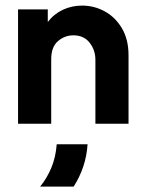

<svg xmlns="http://www.w3.org/2000/svg" viewBox="-20 -451 526 700"><path d="M45.8 0V-416.7H154.2V-370.8Q176.4 -400 209 -415.3Q241.7 -430.6 279.2 -430.6Q323.6 -430.6 362.2 -409.4Q400.7 -388.2 424.7 -347.6Q448.6 -306.9 448.6 -249.3V0H327.8V-233.3Q327.8 -268.1 306.9 -295.1Q286.1 -322.2 247.2 -322.2Q216 -322.2 191.3 -301Q166.7 -279.9 166.7 -234.7V0ZM126.4 229.2Q151.4 198.6 167.4 160.1Q183.3 121.5 186.8 75H299.3Q296.5 117.4 283.7 155.9Q270.8 194.4 248.6 229.2Z"/></svg>

Font: co2trust
Style: Bold
Weight: 700
Designer: Kristian Moeller
Foundry: Dicotype
Version: Version 1.000